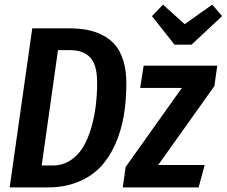

<svg xmlns="http://www.w3.org/2000/svg" viewBox="-20 -814 985 834"><path d="M901.9 -793.9 944.8 -744.1 812 -620.1H737.8L640.1 -744.1L688 -793.9L782.2 -709ZM279.8 -690.9Q322.8 -690.9 358.2 -684.3Q393.6 -677.7 426 -661.1Q458.5 -644.5 480.7 -618.2Q502.9 -591.8 515.9 -549.8Q528.8 -507.8 528.8 -453.1Q528.8 -377 517.6 -311Q506.3 -245.1 480.5 -187Q454.6 -128.9 415.8 -88.1Q377 -47.4 318.8 -23.7Q260.7 0 188 0H22L120.1 -690.9ZM284.2 -596.2H231.9L161.1 -95.2H210Q252.4 -95.2 286.4 -117.7Q320.3 -140.1 341.6 -176Q362.8 -211.9 376.7 -260.3Q390.6 -308.6 396.2 -356.7Q401.9 -404.8 401.9 -455.1Q401.9 -533.2 371.6 -564.7Q341.3 -596.2 284.2 -596.2ZM923.8 -528.8 911.1 -439.9 667 -97.2H869.1L842.8 0H513.2L525.9 -88.9L770 -432.1H588.9L604 -528.8Z"/></svg>

Font: Fira Sans Compressed Medium
Style: Italic
Weight: 500
Width: 3
Italic angle: -8°
Designer: Carrois Corporate & Edenspiekermann AG
Foundry: Carrois Corporate GbR & Edenspiekermann AG
Version: Version 4.203;PS 004.203;hotconv 1.0.88;makeotf.lib2.5.64775